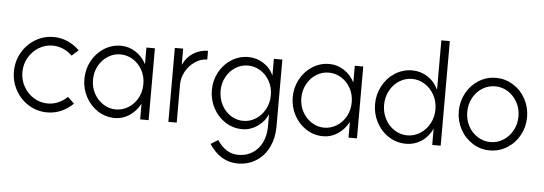

<svg xmlns="http://www.w3.org/2000/svg" viewBox="-58 -923 3837 1355"><g transform="rotate(5 1860.5 -245.5)"><path d="M428 -114 474 -70Q437 -33 390 -12.5Q343 8 291 8Q220 8 160.5 -28Q101 -64 66.5 -126Q32 -188 32 -260Q32 -331 66.5 -392.5Q101 -454 160.5 -490Q220 -526 291 -526Q343 -526 390 -505.5Q437 -485 474 -448L428 -406Q399 -434 363.5 -449.5Q328 -465 289 -465Q236 -465 191 -437.5Q146 -410 119 -363Q92 -316 92 -260Q92 -204 119 -157Q146 -110 191 -82.5Q236 -55 289 -55Q328 -55 363.5 -70.5Q399 -86 428 -114Z M950 -250Q950 -306 925 -350.5Q900 -395 859 -420Q818 -445 771 -445Q724 -445 683 -419.5Q642 -394 617.5 -349Q593 -304 593 -250Q593 -196 617.5 -151.5Q642 -107 683 -81Q724 -55 771 -55Q818 -55 859 -80Q900 -105 925 -149.5Q950 -194 950 -250ZM770 -506Q824 -506 872 -476Q920 -446 949 -391V-509H1009V0H949V-111Q920 -57 872.5 -25.5Q825 6 770 6Q704 6 649.5 -29Q595 -64 563.5 -123Q532 -182 532 -250Q532 -319 563.5 -377.5Q595 -436 649.5 -471Q704 -506 770 -506Z M1384 -524V-462Q1339 -462 1298 -434.5Q1257 -407 1232.5 -362.5Q1208 -318 1208 -270V0H1149V-524H1208V-409Q1232 -463 1280 -493.5Q1328 -524 1384 -524Z M1853 -251Q1853 -305 1828.5 -349.5Q1804 -394 1763 -419.5Q1722 -445 1674 -445Q1627 -445 1586.5 -419.5Q1546 -394 1521.5 -349.5Q1497 -305 1497 -251Q1497 -196 1521 -150.5Q1545 -105 1586 -79Q1627 -53 1674 -53Q1722 -53 1763 -79Q1804 -105 1828.5 -150.5Q1853 -196 1853 -251ZM1673 -505Q1730 -505 1779.5 -473.5Q1829 -442 1852 -389V-508H1912V-26Q1911 50 1880.5 113Q1850 176 1793 213Q1736 250 1661 250Q1539 250 1459 129L1511 97Q1571 189 1661 189Q1717 189 1760.5 161.5Q1804 134 1828 84.5Q1852 35 1852 -30V-116Q1829 -62 1779 -28Q1729 6 1673 6Q1607 6 1552.5 -29Q1498 -64 1466.5 -123Q1435 -182 1435 -251Q1435 -319 1466.5 -377.5Q1498 -436 1552.5 -470.5Q1607 -505 1673 -505Z M2426 -250Q2426 -306 2401 -350.5Q2376 -395 2335 -420Q2294 -445 2247 -445Q2200 -445 2159 -419.5Q2118 -394 2093.5 -349Q2069 -304 2069 -250Q2069 -196 2093.5 -151.5Q2118 -107 2159 -81Q2200 -55 2247 -55Q2294 -55 2335 -80Q2376 -105 2401 -149.5Q2426 -194 2426 -250ZM2246 -506Q2300 -506 2348 -476Q2396 -446 2425 -391V-509H2485V0H2425V-111Q2396 -57 2348.5 -25.5Q2301 6 2246 6Q2180 6 2125.5 -29Q2071 -64 2039.5 -123Q2008 -182 2008 -250Q2008 -319 2039.5 -377.5Q2071 -436 2125.5 -471Q2180 -506 2246 -506Z M3019 -252Q3019 -307 2994 -353Q2969 -399 2927 -425.5Q2885 -452 2837 -452Q2788 -452 2746 -425.5Q2704 -399 2679.5 -353Q2655 -307 2655 -252Q2655 -197 2679.5 -151Q2704 -105 2746 -78.5Q2788 -52 2837 -52Q2885 -52 2927 -78.5Q2969 -105 2994 -151Q3019 -197 3019 -252ZM2833 -512Q2892 -512 2942 -479.5Q2992 -447 3018 -390V-741H3078V0H3018V-115Q2991 -57 2941.5 -24.5Q2892 8 2833 8Q2766 8 2710.5 -27.5Q2655 -63 2623 -123Q2591 -183 2591 -252Q2591 -321 2623 -381Q2655 -441 2710.5 -476.5Q2766 -512 2833 -512Z M3607 -254Q3607 -309 3582 -354Q3557 -399 3515.5 -425Q3474 -451 3425 -451Q3376 -451 3334.5 -425Q3293 -399 3268.5 -354Q3244 -309 3244 -254Q3244 -199 3268.5 -153.5Q3293 -108 3335 -82Q3377 -56 3425 -56Q3474 -56 3515.5 -82Q3557 -108 3582 -153.5Q3607 -199 3607 -254ZM3425 -511Q3492 -511 3548 -476Q3604 -441 3636 -382Q3668 -323 3668 -254Q3668 -185 3636 -126Q3604 -67 3548 -32Q3492 3 3425 3Q3359 3 3303.5 -32Q3248 -67 3216 -126Q3184 -185 3184 -254Q3184 -323 3216 -382Q3248 -441 3303.5 -476Q3359 -511 3425 -511Z"/></g></svg>

Font: SUIT Light
Style: Regular
Weight: 300
Designer: Sunn Youn; Korean Glyphs from Source Han Sans (Sandoll Communications; Soo-young Jang, Joo-yeon Kang)
Foundry: Sunn
Version: Version 1.006